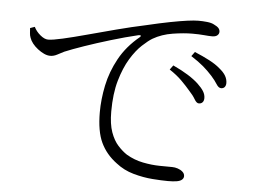

<svg xmlns="http://www.w3.org/2000/svg" viewBox="-50 -765 1101 830"><g transform="rotate(5 500.0 -350.0)"><path d="M811 -345Q801 -345 791.5 -361.5Q782 -378 765 -396Q749 -415 727 -437Q705 -459 673 -480L687 -499Q724 -482 752 -464.5Q780 -447 798 -430Q816 -413 824.5 -399Q833 -385 833 -370Q833 -358 827 -351.5Q821 -345 811 -345ZM707 1Q681 1 640.5 -2Q600 -5 557 -17Q514 -29 480 -56Q434 -90 411 -138.5Q388 -187 388 -270Q388 -326 400.5 -386.5Q413 -447 444.5 -504.5Q476 -562 532 -608Q537 -612 535.5 -615Q534 -618 525 -616Q470 -603 408.5 -584.5Q347 -566 295 -548Q243 -530 212 -517Q198 -510 183 -502Q168 -494 153 -494Q140 -494 126 -500.5Q112 -507 98.5 -517.5Q85 -528 75.5 -540Q66 -552 62 -564Q58 -574 57.5 -584.5Q57 -595 56 -606L76 -613Q85 -594 103.5 -578.5Q122 -563 138 -563Q157 -563 201 -573Q245 -583 304 -599Q363 -615 428 -632Q493 -649 554 -662Q613 -676 657 -684.5Q701 -693 731 -697Q761 -701 778 -701Q797 -701 816 -699Q835 -697 846 -691Q861 -684 867 -677Q873 -670 873 -661Q873 -652 865.5 -645.5Q858 -639 843 -639Q829 -639 808 -641Q787 -643 757 -643Q720 -643 672.5 -635.5Q625 -628 587 -606Q570 -596 544 -572Q518 -548 494 -508.5Q470 -469 453.5 -412Q437 -355 437 -277Q437 -223 449.5 -188Q462 -153 481.5 -131.5Q501 -110 521 -97Q555 -77 593 -69.5Q631 -62 665.5 -61.5Q700 -61 721 -61Q732 -61 744.5 -57Q757 -53 766 -45Q775 -37 775 -26Q775 -17 767.5 -10.5Q760 -4 745 -1.5Q730 1 707 1ZM901 -419Q890 -419 880.5 -434.5Q871 -450 854 -469Q836 -489 815 -507Q794 -525 761 -546L775 -565Q811 -550 839.5 -535Q868 -520 885 -505Q905 -489 913.5 -474Q922 -459 922 -443Q922 -432 916.5 -425.5Q911 -419 901 -419Z"/></g></svg>

Font: Noto Serif SC ExtraLight Light
Style: Regular
Weight: 300
Version: Version 2.002-H1;hotconv 1.1.0;makeotfexe 2.6.0